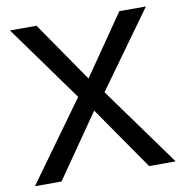

<svg xmlns="http://www.w3.org/2000/svg" viewBox="-75 -720 754 790"><g transform="rotate(-10 302.0 -324.5)"><path d="M596 0H485L302 -264L119 0H8L247 -331L18 -649H129L302 -398L475 -649H586L357 -331Z"/></g></svg>

Font: Play
Style: Regular
Weight: 400
Designer: Jonas Hecksher
Foundry: Jonas Hecksher, Playtypeª, e-types AS
Version: Version 1.002